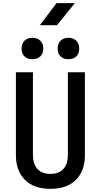

<svg xmlns="http://www.w3.org/2000/svg" viewBox="-20 -1189 640 1219"><path d="M300 10Q195 10 138 -47.5Q81 -105 81 -204V-730H189V-205Q189 -149 217 -117Q245 -85 300 -85Q355 -85 383 -117Q411 -149 411 -205V-730H519V-204Q519 -104 462 -47Q405 10 300 10ZM414 -813Q383 -813 364.5 -831Q346 -849 346 -880Q346 -912 364.5 -930.5Q383 -949 414 -949Q446 -949 464.5 -930.5Q483 -912 483 -880Q483 -849 464.5 -831Q446 -813 414 -813ZM186 -813Q154 -813 135.5 -831Q117 -849 117 -880Q117 -912 135.5 -930.5Q154 -949 186 -949Q217 -949 236 -930.5Q255 -912 255 -880Q255 -849 236 -831Q217 -813 186 -813ZM233 -1029 339 -1169H455L342 -1029Z"/></svg>

Font: JetBrains Mono SemiBold
Style: Regular
Weight: 472
Monospace: yes
Designer: Philipp Nurullin, Konstantin Bulenkov
Foundry: JetBrains
Version: Version 2.305; ttfautohint (v1.8.4.7-5d5b)